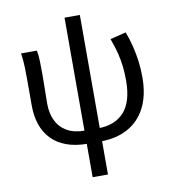

<svg xmlns="http://www.w3.org/2000/svg" viewBox="-95 -779 959 1062"><g transform="rotate(-10 384.5 -248.0)"><path d="M346 13Q276 13 225 -6Q174 -25 141 -60Q108 -95 92 -142.5Q76 -190 76 -249V-394Q76 -427 75 -464Q74 -501 68 -543H157Q162 -515 163 -483.5Q164 -452 164 -416Q164 -387 163.5 -353.5Q163 -320 162.5 -290.5Q162 -261 162 -243Q162 -189 182 -148Q202 -107 242 -84Q282 -61 344 -61ZM414 13 415 -61Q510 -61 562 -118Q614 -175 614 -295Q614 -336 610 -372.5Q606 -409 596.5 -448Q587 -487 569 -535L658 -557Q675 -512 685 -470Q695 -428 700.5 -386Q706 -344 706 -297Q706 -197 671 -128Q636 -59 571 -23Q506 13 414 13ZM339 200V-696H425V200Z"/></g></svg>

Font: Noto Sans TC
Style: Regular
Weight: 400
Designer: Ryoko NISHIZUKA  (kana, bopomofo & ideographs); Paul D. Hunt (Latin, Greek & Cyrillic); Sandoll Communications , Soo-you
Foundry: Adobe
Version: Version 2.004-H2;hotconv 1.0.118;makeotfexe 2.5.65603